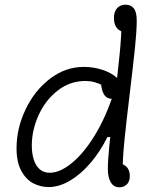

<svg xmlns="http://www.w3.org/2000/svg" viewBox="-20 -785 660 818"><path d="M50.5 -153Q50.5 -238 88.8 -318.5Q127 -399 192.8 -449.5Q258.5 -500 337.5 -500Q377 -500 414.8 -488Q452.5 -476 476.5 -454.8Q500.5 -433.5 500.5 -407Q500.5 -386.5 488.8 -375.2Q477 -364 458.5 -364Q432.5 -364 421.2 -386Q410 -408 410 -442.5H445V-401.5Q433 -412.5 417 -421.2Q401 -430 382.5 -435Q364 -440 344 -440Q278 -440 225.8 -399.2Q173.5 -358.5 144.5 -294.5Q115.5 -230.5 115.5 -164.5Q115.5 -132 123.5 -106Q131.5 -80 148.5 -64.5Q165.5 -49 192 -49Q235.5 -49 286.2 -90.5Q337 -132 384 -208.8Q431 -285.5 463.5 -386.5H494L468.5 -201H437.5Q407.5 -140 366.2 -91.5Q325 -43 278.5 -15.5Q232 12 187 12Q152.5 12 121.5 -4.2Q90.5 -20.5 70.5 -57.5Q50.5 -94.5 50.5 -153ZM439.5 -63Q439.5 -102 445.8 -164Q452 -226 466 -341.5Q482 -478 489.8 -555Q497.5 -632 497.5 -687.5L512 -645.5Q497 -650 487 -657.2Q477 -664.5 471.2 -677Q465.5 -689.5 465.5 -708.5Q465.5 -726.5 471.8 -739.2Q478 -752 489.2 -758.5Q500.5 -765 515.5 -765Q537.5 -765 550 -749.5Q562.5 -734 562.5 -698Q562.5 -654 555.5 -585.5Q548.5 -517 533.5 -392.5Q518.5 -269.5 510.5 -189.8Q502.5 -110 502.5 -59L482.5 -88Q499 -88 510.2 -81.2Q521.5 -74.5 527.2 -62.8Q533 -51 533 -35.5Q533 -11 520 1Q507 13 489 13Q464.5 13 452 -8.2Q439.5 -29.5 439.5 -63Z"/></svg>

Font: Monaspace Radon Var
Style: Regular
Weight: 400
Designer: Riley Cran and the Lettermatic Team
Version: Version 1.000 (Monaspace Radon Var)